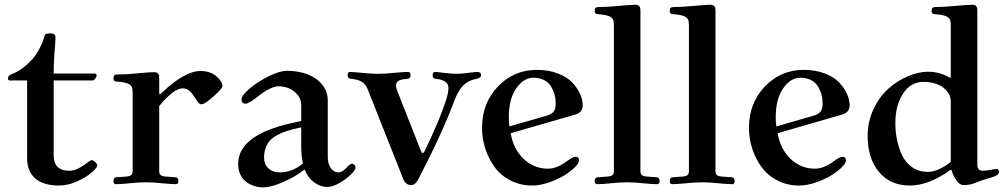

<svg xmlns="http://www.w3.org/2000/svg" viewBox="-20 -773 4257 812"><path d="M13.7 -439.5Q13.7 -445.8 15.9 -449.7Q18.1 -453.6 20.8 -455.1Q23.4 -456.5 30.3 -459.5Q78.1 -478.5 119.6 -525.9Q134.3 -543 147.7 -568.6Q161.1 -594.2 168 -620.1Q169.9 -627.9 176.3 -629.9Q182.6 -631.8 194.3 -631.8Q214.8 -631.8 214.8 -614.3Q214.8 -605.5 212.9 -580.6Q207 -516.1 207 -461.9H380.9Q383.8 -461.9 386.2 -460Q388.7 -458 388.7 -455.1Q388.7 -448.7 383.1 -440.7Q377.4 -432.6 370.1 -432.6H207V-116.2Q207 -50.8 272.9 -50.8Q305.7 -50.8 348.6 -84.5Q362.3 -95.7 369.1 -95.7Q374.5 -95.7 383.1 -87.2Q391.6 -78.6 391.6 -74.7Q391.6 -64.5 368.7 -44.2Q345.7 -23.9 306.4 -6.1Q267.1 11.7 231 11.7Q163.6 11.7 129.2 -18.1Q94.7 -47.9 94.7 -104.5V-432.6H21.5Q18.6 -432.6 16.1 -434.6Q13.7 -436.5 13.7 -439.5Z M460 -7.8Q460 -22.9 473.6 -23.4L515.6 -26.4Q527.3 -27.3 534.2 -32Q541 -36.6 541 -49.8V-382.8Q541 -397.9 537.1 -405.5Q533.2 -413.1 523.9 -418Q509.3 -425.3 476.6 -427.7Q469.7 -428.2 467 -429Q464.4 -429.7 462.2 -432.6Q460 -435.5 460 -441.9Q460 -450.7 463.4 -454.3Q466.8 -458 476.1 -458Q511.2 -458 556.2 -462.4Q614.3 -467.8 631.3 -467.8Q641.6 -467.8 646.7 -463.1Q651.9 -458.5 652.6 -453.6Q653.3 -448.7 653.3 -439.9V-377L656.7 -373.5Q758.8 -472.7 828.1 -472.7Q870.1 -472.7 895.5 -450Q920.9 -427.2 920.9 -408.7Q920.9 -399.4 886.2 -368.2Q846.2 -332 833 -332Q825.7 -332 820.3 -337.2Q814.9 -342.3 807.6 -355Q794.9 -376 782.5 -387.7Q770 -399.4 752.9 -399.4Q714.8 -399.4 653.3 -324.7V-49.8Q653.3 -36.6 660.2 -32Q667 -27.3 678.7 -26.4L720.7 -23.4Q734.4 -22.9 734.4 -7.8Q734.4 5.9 724.1 5.9Q704.1 5.9 664.1 2Q627.4 -2 597.2 -2Q566.9 -2 530.3 2Q490.2 5.9 470.2 5.9Q460 5.9 460 -7.8Z M987.3 -78.6Q987.3 -154.8 1071.3 -202.1Q1098.1 -217.3 1130.4 -228.8Q1162.6 -240.2 1186.3 -246.1Q1210 -252 1253.9 -261.2V-327.6Q1253.9 -354.5 1237.3 -373.5Q1220.7 -392.6 1199.7 -400.4Q1178.7 -408.2 1157.2 -408.2Q1141.6 -408.2 1117.4 -396Q1093.3 -383.8 1070.3 -364.7Q1032.7 -334.5 1018.1 -334.5Q1001.5 -334.5 1001.5 -353Q1001.5 -369.1 1035.4 -398.2Q1069.3 -427.2 1116.2 -450.4Q1163.1 -473.6 1194.3 -473.6Q1240.7 -473.6 1279.3 -459.2Q1317.9 -444.8 1342 -415.8Q1366.2 -386.7 1366.2 -347.7V-106.9Q1366.2 -80.1 1379.4 -62Q1392.6 -43.9 1411.1 -43.9Q1427.2 -43.9 1445.8 -64Q1460.4 -80.6 1469.7 -80.6Q1474.6 -80.6 1479 -75.7Q1483.4 -70.8 1483.4 -63Q1483.4 -54.7 1464.6 -35.6Q1445.8 -16.6 1416.5 0.5Q1387.2 17.6 1363.3 17.6Q1334 17.6 1307.1 -2.9Q1280.3 -23.4 1269.5 -54.7H1266.1Q1231.4 -26.9 1179 -3.7Q1126.5 19.5 1093.3 19.5Q1079.1 19.5 1065.2 16.4Q1051.3 13.2 1036.9 5.9Q1022.5 -1.5 1011.7 -12.5Q1001 -23.4 994.1 -40.5Q987.3 -57.6 987.3 -78.6ZM1096.7 -107.9Q1096.7 -76.7 1115.7 -60.3Q1134.8 -43.9 1162.1 -43.9Q1216.8 -43.9 1261.2 -82Q1253.9 -113.8 1253.9 -154.8V-234.4Q1181.2 -220.2 1141.6 -195.3Q1118.2 -180.7 1107.4 -156.7Q1096.7 -132.8 1096.7 -107.9Z M1450.2 -455.1Q1450.2 -468.8 1460.4 -468.8Q1472.2 -468.8 1512.2 -464.8Q1548.8 -460.9 1579.1 -460.9Q1609.4 -460.9 1646 -464.8Q1686 -468.8 1706.1 -468.8Q1716.3 -468.8 1716.3 -455.1Q1716.3 -440.9 1702.6 -439.5Q1690.9 -438.5 1684.6 -437.5Q1678.2 -436.5 1670.2 -433.6Q1662.1 -430.7 1658.4 -424.8Q1654.8 -418.9 1654.8 -409.7Q1654.8 -401.9 1659.7 -389.6L1761.2 -132.3Q1763.7 -126 1767.6 -126Q1771.5 -126 1774.9 -132.3Q1836.9 -258.8 1866.7 -350.1Q1876.5 -381.3 1876.5 -401.9Q1876.5 -419.4 1861.1 -428.7Q1845.7 -438 1823.2 -439.5Q1809.6 -439.9 1809.6 -455.1Q1809.6 -468.8 1820.3 -468.8Q1827.6 -468.8 1858.9 -464.8Q1889.6 -460.9 1909.2 -460.9Q1928.7 -460.9 1959.5 -464.8Q1990.7 -468.8 1998 -468.8Q2014.6 -468.8 2014.6 -455.1Q2014.6 -443.4 1994.6 -439.5Q1960.4 -433.1 1939 -411.6Q1917.5 -390.1 1900.4 -344.2Q1849.1 -207 1748.5 -13.7Q1735.8 9.8 1718.8 9.8Q1707.5 9.8 1699 3.2Q1690.4 -3.4 1686 -14.2L1534.2 -397.5Q1525.4 -418.9 1508.3 -428.2Q1491.2 -437.5 1463.9 -439.5Q1450.2 -439.9 1450.2 -455.1Z M2018.6 -232.4Q2018.6 -336.9 2085.9 -407.2Q2153.3 -477.5 2250 -477.5Q2300.3 -477.5 2339.8 -462.2Q2379.4 -446.8 2401.1 -423.1Q2422.9 -399.4 2433.6 -375Q2444.3 -350.6 2444.3 -328.1Q2444.3 -297.4 2413.1 -288.6L2139.6 -209.5Q2151.9 -141.1 2195.3 -100.3Q2238.8 -59.6 2297.9 -59.6Q2335 -59.6 2377.4 -91.3Q2402.3 -109.9 2413.6 -109.9Q2428.7 -109.9 2428.7 -94.7Q2428.7 -82.5 2409.7 -64Q2390.6 -45.4 2362.3 -28.8Q2334 -12.2 2297.9 -0.2Q2261.7 11.7 2231.4 11.7Q2181.2 11.7 2139.9 -9.3Q2098.6 -30.3 2072.8 -65.2Q2046.9 -100.1 2032.7 -143.3Q2018.6 -186.5 2018.6 -232.4ZM2131.8 -276.9Q2131.8 -254.9 2134.3 -238.3L2293 -284.2Q2313 -290 2321.5 -301.3Q2330.1 -312.5 2330.1 -335.9Q2330.1 -355.5 2325.2 -373.3Q2320.3 -391.1 2310.3 -407.7Q2300.3 -424.3 2281 -434.3Q2261.7 -444.3 2236.3 -444.3Q2194.3 -444.3 2163.1 -399.2Q2131.8 -354 2131.8 -276.9Z M2495.1 -7.8Q2495.1 -22.9 2508.8 -23.4L2550.8 -26.4Q2562.5 -27.3 2569.3 -32Q2576.2 -36.6 2576.2 -49.8V-668Q2576.2 -683.1 2572.3 -690.7Q2568.4 -698.2 2559.1 -703.1Q2544.4 -710.4 2511.7 -712.9Q2504.9 -713.4 2502.2 -714.1Q2499.5 -714.8 2497.3 -717.8Q2495.1 -720.7 2495.1 -727.1Q2495.1 -735.8 2498.5 -739.5Q2502 -743.2 2511.2 -743.2Q2546.4 -743.2 2591.3 -747.6Q2649.4 -752.9 2666.5 -752.9Q2676.8 -752.9 2681.9 -748.3Q2687 -743.7 2687.7 -738.8Q2688.5 -733.9 2688.5 -725.1V-49.8Q2688.5 -36.6 2695.3 -32Q2702.1 -27.3 2713.9 -26.4L2755.9 -23.4Q2769.5 -22.9 2769.5 -7.8Q2769.5 5.9 2759.3 5.9Q2739.3 5.9 2699.2 2Q2662.6 -2 2632.3 -2Q2602.1 -2 2565.4 2Q2525.4 5.9 2505.4 5.9Q2495.1 5.9 2495.1 -7.8Z M2812.5 -7.8Q2812.5 -22.9 2826.2 -23.4L2868.2 -26.4Q2879.9 -27.3 2886.7 -32Q2893.6 -36.6 2893.6 -49.8V-668Q2893.6 -683.1 2889.6 -690.7Q2885.7 -698.2 2876.5 -703.1Q2861.8 -710.4 2829.1 -712.9Q2822.3 -713.4 2819.6 -714.1Q2816.9 -714.8 2814.7 -717.8Q2812.5 -720.7 2812.5 -727.1Q2812.5 -735.8 2815.9 -739.5Q2819.3 -743.2 2828.6 -743.2Q2863.8 -743.2 2908.7 -747.6Q2966.8 -752.9 2983.9 -752.9Q2994.1 -752.9 2999.3 -748.3Q3004.4 -743.7 3005.1 -738.8Q3005.9 -733.9 3005.9 -725.1V-49.8Q3005.9 -36.6 3012.7 -32Q3019.5 -27.3 3031.2 -26.4L3073.2 -23.4Q3086.9 -22.9 3086.9 -7.8Q3086.9 5.9 3076.7 5.9Q3056.6 5.9 3016.6 2Q2980 -2 2949.7 -2Q2919.4 -2 2882.8 2Q2842.8 5.9 2822.8 5.9Q2812.5 5.9 2812.5 -7.8Z M3147.5 -232.4Q3147.5 -336.9 3214.8 -407.2Q3282.2 -477.5 3378.9 -477.5Q3429.2 -477.5 3468.8 -462.2Q3508.3 -446.8 3530 -423.1Q3551.8 -399.4 3562.5 -375Q3573.2 -350.6 3573.2 -328.1Q3573.2 -297.4 3542 -288.6L3268.6 -209.5Q3280.8 -141.1 3324.2 -100.3Q3367.7 -59.6 3426.8 -59.6Q3463.9 -59.6 3506.3 -91.3Q3531.2 -109.9 3542.5 -109.9Q3557.6 -109.9 3557.6 -94.7Q3557.6 -82.5 3538.6 -64Q3519.5 -45.4 3491.2 -28.8Q3462.9 -12.2 3426.8 -0.2Q3390.6 11.7 3360.4 11.7Q3310.1 11.7 3268.8 -9.3Q3227.5 -30.3 3201.7 -65.2Q3175.8 -100.1 3161.6 -143.3Q3147.5 -186.5 3147.5 -232.4ZM3260.7 -276.9Q3260.7 -254.9 3263.2 -238.3L3421.9 -284.2Q3441.9 -290 3450.4 -301.3Q3459 -312.5 3459 -335.9Q3459 -355.5 3454.1 -373.3Q3449.2 -391.1 3439.2 -407.7Q3429.2 -424.3 3409.9 -434.3Q3390.6 -444.3 3365.2 -444.3Q3323.2 -444.3 3292 -399.2Q3260.7 -354 3260.7 -276.9Z M3649.4 -198.7Q3649.4 -257.8 3673.6 -310.1Q3697.8 -362.3 3735.6 -396.5Q3773.4 -430.7 3818.6 -450.2Q3863.8 -469.7 3906.7 -469.7Q3930.7 -469.7 3955.8 -462.2Q3981 -454.6 3998 -443.4L4001 -445.8V-668Q4001 -683.1 3997.1 -690.7Q3993.2 -698.2 3983.9 -703.1Q3969.2 -710.4 3936.5 -712.9Q3929.7 -713.4 3927 -714.1Q3924.3 -714.8 3922.1 -717.8Q3919.9 -720.7 3919.9 -727.1Q3919.9 -735.8 3923.3 -739.5Q3926.8 -743.2 3936 -743.2Q3971.2 -743.2 4016.1 -747.6Q4074.2 -752.9 4091.3 -752.9Q4101.6 -752.9 4106.7 -748.3Q4111.8 -743.7 4112.5 -738.8Q4113.3 -733.9 4113.3 -725.1V-76.2Q4113.3 -50.8 4136.2 -50.8Q4147.9 -50.8 4166 -54.2Q4187 -58.1 4195.8 -58.1Q4200.2 -58.1 4202.6 -54.7Q4205.1 -51.3 4205.1 -46.4Q4205.1 -31.7 4173.8 -22.9Q4133.8 -11.7 4100.1 2Q4081.5 9.8 4055.2 9.8Q4039.1 9.8 4024.9 -10Q4010.7 -29.8 4004.4 -53.2L4001.5 -55.7Q3908.7 11.7 3827.6 11.7Q3746.1 11.7 3697.8 -45.4Q3649.4 -102.5 3649.4 -198.7ZM3766.6 -252.9Q3766.6 -215.3 3773.7 -180.9Q3780.8 -146.5 3795.9 -115Q3811 -83.5 3839.1 -64.7Q3867.2 -45.9 3904.8 -45.9Q3926.3 -45.9 3953.1 -58.3Q3980 -70.8 4001 -88.9V-342.8Q4001 -371.1 3981.9 -391.1Q3962.9 -411.1 3938 -418.9Q3913.1 -426.8 3886.2 -426.8Q3831.1 -426.8 3798.8 -376.7Q3766.6 -326.7 3766.6 -252.9Z"/></svg>

Font: Monomachus
Style: Medium
Weight: 500
Designer: Alexey Kryukov
Version: Version 1.0